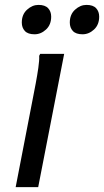

<svg xmlns="http://www.w3.org/2000/svg" viewBox="-20 -764 425 784"><path d="M44 0 116 -372Q120 -392 126 -424Q132 -456 136.5 -487Q141 -518 140 -536L144 -544H242L136 0ZM317 -624Q290 -624 277.5 -637.5Q265 -651 265 -672Q265 -705 286.5 -724.5Q308 -744 333 -744Q360 -744 372.5 -730.5Q385 -717 385 -696Q385 -663 364 -643.5Q343 -624 317 -624ZM121 -624Q94 -624 81.5 -637.5Q69 -651 69 -672Q69 -705 90.5 -724.5Q112 -744 137 -744Q164 -744 176.5 -730.5Q189 -717 189 -696Q189 -663 168 -643.5Q147 -624 121 -624Z"/></svg>

Font: Kufam
Style: Italic
Weight: 400
Italic angle: -11°
Designer: Artur Schmal
Foundry: Original Type
Version: Version 1.301; ttfautohint (v1.8.3)